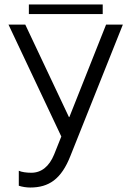

<svg xmlns="http://www.w3.org/2000/svg" viewBox="-20 -630 587 858"><path d="M295 66 529 -520H454L290 -107H288L93 -520H18L254 -20L222 60C200 114 165 142 120 142C99 142 76 139 64 133V200C79 205 98 208 115 208C198 208 254 171 295 66ZM109 -567H439V-610H109Z"/></svg>

Font: Non Bureau Light
Style: Regular
Weight: 300
Designer: Jona Saucedo
Foundry: Non Foundry
Version: Version 1.000;FEAKit 1.0